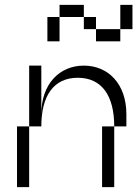

<svg xmlns="http://www.w3.org/2000/svg" viewBox="-20 -770 565 790"><path d="M150 -300V-500H100V-250H150C150 -375 200 -450 300 -450C400 -450 450 -375 450 -250H500V-300C500 -425 425 -500 325 -500C225 -500 150 -425 150 -300ZM50 0H100V-250H50ZM175 -600H225V-700H175ZM225 -700H325V-750H225ZM325 -650H375V-700H325ZM375 -600H475V-650H375ZM400 0H450V-250H400ZM475 -650H525V-750H475Z"/></svg>

Font: LS-VG5000 Light Shifted
Style: Regular
Weight: 400
Designer: Justin Bihan, 2021
Foundry: Justin Bihan, 2021
Version: Version 1.000;Glyphs 3.1.2 (3151)